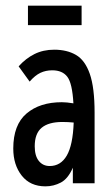

<svg xmlns="http://www.w3.org/2000/svg" viewBox="-20 -649 390 680"><path d="M141 11Q87 11 57 -27Q27 -65 27 -123Q27 -207 74 -247Q121 -287 199 -287Q216 -287 240 -283Q236 -354 218.5 -377Q201 -400 165 -400Q142 -400 123 -391Q104 -382 85 -360L46 -414Q71 -442 102 -457.5Q133 -473 172 -473Q217 -473 249 -454.5Q281 -436 298 -387.5Q315 -339 315 -250V0H238V-55Q221 -16 195.5 -2.5Q170 11 141 11ZM103 -131Q103 -97 117.5 -79Q132 -61 156 -61Q195 -61 216.5 -98Q238 -135 241 -215Q221 -217 201 -217Q152 -217 127.5 -196.5Q103 -176 103 -131ZM79 -560V-629H269V-560Z"/></svg>

Font: Inconsolata ExtraCondensed SemiBold
Style: Regular
Weight: 600
Width: 2
Monospace: yes
Designer: Raph Levien, Cyreal, Brenton Simpson
Foundry: Raph Levien, Cyreal, Google
Version: Version 3.001; ttfautohint (v1.8.2.53-6de2)